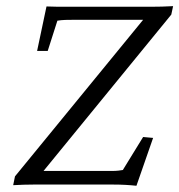

<svg xmlns="http://www.w3.org/2000/svg" viewBox="-20 -595 578 619"><path d="M419.9 3.9Q402.3 2 383.8 1Q365.2 0 343.8 0H88.9Q71.3 0 56.6 0.5Q42 1 22.5 2L28.3 -26.4L463.9 -558.6L461.9 -531.2H221.7Q204.1 -531.2 190.4 -530.8Q176.8 -530.3 165 -528.3L133.8 -430.7H99.6L129.9 -574.2Q151.4 -573.2 168 -573.2Q184.6 -573.2 203.1 -573.2H465.8Q483.4 -573.2 502 -573.7Q520.5 -574.2 538.1 -575.2L532.2 -547.9L95.7 -13.7L99.6 -43.9H343.8Q352.5 -43.9 361.8 -44.9Q371.1 -45.9 376 -46.9L441.4 -153.3L473.6 -150.4Z"/></svg>

Font: Crimson Pro ExtraLight
Style: Italic
Weight: 250
Italic angle: -12°
Designer: Jacques Le Bailly
Foundry: Baron von Fonthausen
Version: Version 1.003